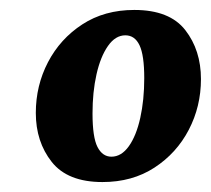

<svg xmlns="http://www.w3.org/2000/svg" viewBox="-20 -606 425 386"><path d="M186 -240Q116 -240 84 -280.5Q52 -321 52 -379Q52 -434 76.5 -481Q101 -528 145.5 -557Q190 -586 250 -586Q321 -586 352.5 -545.5Q384 -505 384 -447Q384 -392 359.5 -345Q335 -298 290.5 -269Q246 -240 186 -240ZM204 -291Q224 -291 239 -312Q254 -333 262 -369Q270 -405 270 -449Q270 -495 260.5 -515Q251 -535 232 -535Q212 -535 197 -513.5Q182 -492 174 -456.5Q166 -421 166 -378Q166 -330 176 -310.5Q186 -291 204 -291Z"/></svg>

Font: Rasa
Style: Italic
Weight: 400
Italic angle: -7.10001°
Designer: Anna Giedrys (Yrsa+Rasa design), David Brezina (Yrsa art-direction, Rasa art-direction, design)
Foundry: Rosetta Type Foundry
Version: Version 2.004